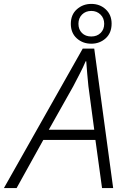

<svg xmlns="http://www.w3.org/2000/svg" viewBox="-74 -964 649 984"><path d="M-54 0H11L148 -247H415L449 0H506L409 -715H350ZM176 -299 301 -521Q318 -554 335 -586.5Q352 -619 365 -650H368Q370 -621 373 -586.5Q376 -552 379 -523L409 -299ZM394 -740Q437 -740 467.5 -767.5Q498 -795 498 -843Q498 -888 468 -916Q438 -944 394 -944Q351 -944 320 -916.5Q289 -889 289 -842Q289 -795 319.5 -767.5Q350 -740 394 -740ZM394 -777Q364 -777 346 -795Q328 -813 328 -842Q328 -871 346.5 -889.5Q365 -908 394 -908Q422 -908 441 -889.5Q460 -871 460 -842Q460 -813 441.5 -795Q423 -777 394 -777Z"/></svg>

Font: Noto Sans UI Light
Style: Italic
Weight: 300
Italic angle: -12°
Designer: Monotype Design Team
Foundry: Monotype Imaging Inc.
Version: Version 1.901